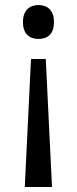

<svg xmlns="http://www.w3.org/2000/svg" viewBox="-20 -566 309 768"><path d="M104 -330.1H163.1L188 182.1H79.1ZM195.8 -478Q195.8 -459.5 191.2 -446.5Q186.5 -433.6 178 -425.5Q169.4 -417.5 158.2 -413.8Q147 -410.2 133.8 -410.2Q121.1 -410.2 109.9 -413.8Q98.6 -417.5 90.1 -425.5Q81.5 -433.6 76.7 -446.5Q71.8 -459.5 71.8 -478Q71.8 -496.1 76.7 -508.8Q81.5 -521.5 90.1 -529.8Q98.6 -538.1 109.9 -542Q121.1 -545.9 133.8 -545.9Q147 -545.9 158.2 -542Q169.4 -538.1 178 -529.8Q186.5 -521.5 191.2 -508.8Q195.8 -496.1 195.8 -478Z"/></svg>

Font: Genotype
Style: Regular
Weight: 400
Foundry: Ascender Corporation
Version: Version 1.00